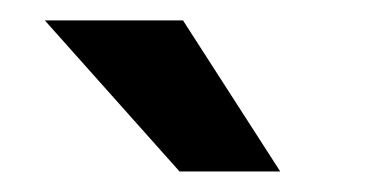

<svg xmlns="http://www.w3.org/2000/svg" viewBox="-20 -770 362 188"><path d="M254.4 -602.1H155.8L23.9 -750H159.2Z"/></svg>

Font: Roboto Medium
Style: Regular
Weight: 500
Designer: Google
Version: Version 2.134; 2016; ttfautohint (v1.6)